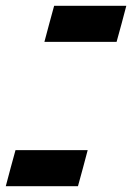

<svg xmlns="http://www.w3.org/2000/svg" viewBox="-20 -645 457 665"><path d="M0 0H250Q255.9 -21 267.1 -62.5Q278.3 -104 283.7 -125H33.7Q27.8 -104 16.6 -62.5Q5.4 -21 0 0ZM133.8 -500H383.8Q389.6 -520.5 400.9 -562.3Q412.1 -604 417.5 -625H167.5Q161.6 -604 150.4 -562.3Q139.2 -520.5 133.8 -500Z"/></svg>

Font: Faithful 32x
Style: BoldOblique
Weight: 400
Foundry: Faithful Resource Pack
Version: Version 1.0; January 27, 2023